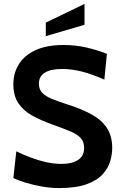

<svg xmlns="http://www.w3.org/2000/svg" viewBox="-20 -943 620 977"><path d="M280 14Q238 14 192.5 6Q147 -2 108.5 -14Q70 -26 48 -37L63 -173Q98 -156 136 -141.5Q174 -127 214 -118Q254 -109 295 -109Q346 -109 377 -129Q408 -149 408 -190Q408 -222 390.5 -241Q373 -260 337 -275Q301 -290 245 -310Q189 -330 144.5 -354.5Q100 -379 74 -417Q48 -455 48 -514Q48 -572 76.5 -617Q105 -662 161.5 -688Q218 -714 303 -714Q367 -714 425 -700Q483 -686 524 -669L511 -538Q452 -564 400 -578Q348 -592 295 -592Q239 -592 208.5 -573.5Q178 -555 178 -518Q178 -488 195 -470.5Q212 -453 243.5 -440Q275 -427 319 -413Q395 -389 446.5 -360.5Q498 -332 524.5 -291Q551 -250 551 -190Q551 -160 541.5 -125Q532 -90 504 -58Q476 -26 422 -6Q368 14 280 14ZM213 -759V-828L410 -923V-817Z"/></svg>

Font: Cabin VF Beta
Style: Regular
Weight: 400
Designer: Pablo Impallari
Foundry: Pablo Impallari. http://www.impallari.com Igino Marini. http://www.ikern.com
Version: Version 2.200